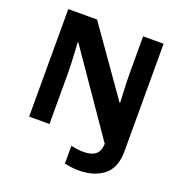

<svg xmlns="http://www.w3.org/2000/svg" viewBox="-159 -851 1131 1198"><g transform="rotate(20 406.5 -252.0)"><path d="M496 210Q465 210 441 206.5Q417 203 400 199V81Q418 85 438 88Q458 91 481 91Q518 91 542 81.5Q566 72 578 51.5Q590 31 591 -2L220 -540H216Q218 -512 220 -474.5Q222 -437 223.5 -400Q225 -363 225 -336V0H90V-714H281L591 -274H594Q593 -302 591 -338.5Q589 -375 588 -411Q587 -447 587 -471V-714H723V0Q723 109 660 159.5Q597 210 496 210Z"/></g></svg>

Font: Noto Sans Sundanese
Style: Regular
Weight: 400
Designer: Monotype Design Team (Regular), Sérgio L. Martins (other weights)
Foundry: Monotype Imaging Inc.
Version: Version 2.003